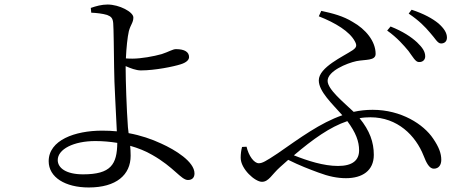

<svg xmlns="http://www.w3.org/2000/svg" viewBox="-20 -791 2040 848"><path d="M347 -21C272 -21 235 -49 235 -84C235 -132 305 -168 401 -168C435 -168 467 -165 498 -160C497 -65 470 -21 347 -21ZM535 -499C555 -490 581 -480 602 -480C665 -480 747 -497 778 -507C804 -515 815 -527 815 -539C815 -561 796 -574 757 -574C743 -574 725 -562 694 -552C659 -542 603 -532 565 -532C558 -532 547 -532 536 -533C538 -579 543 -627 549 -653C557 -683 569 -691 569 -714C569 -738 507 -771 455 -771C429 -771 404 -764 381 -756L383 -735C406 -734 433 -731 453 -725C471 -718 478 -711 480 -689C482 -669 483 -558 484 -493C484 -425 493 -287 496 -211C476 -213 454 -214 431 -214C311 -214 195 -172 195 -79C195 -8 268 37 372 37C494 37 557 -19 557 -103C557 -120 556 -134 555 -147C590 -137 623 -124 652 -107C748 -53 780 4 810 4C828 4 839 -6 839 -25C839 -77 754 -129 692 -157C649 -177 602 -193 548 -203C547 -211 546 -220 545 -229C539 -308 535 -440 535 -486Z M1690 -656C1735 -624 1763 -591 1784 -566C1804 -539 1815 -517 1830 -517C1846 -516 1858 -526 1858 -542C1858 -563 1846 -581 1822 -604C1796 -628 1760 -652 1705 -674ZM1566 -127C1566 -84 1538 -58 1473 -58C1409 -58 1338 -81 1278 -105C1363 -177 1437 -230 1514 -256C1552 -205 1566 -166 1566 -127ZM1388 -719C1462 -690 1524 -652 1547 -609C1557 -591 1556 -582 1537 -569C1497 -542 1388 -494 1388 -436C1388 -387 1447 -333 1492 -282C1394 -248 1305 -182 1207 -114C1153 -78 1138 -70 1123 -70C1102 -70 1078 -103 1069 -143L1049 -142C1045 -126 1043 -111 1043 -94C1043 -45 1106 12 1137 12C1167 12 1180 -20 1217 -53L1253 -85C1303 -60 1348 -43 1386 -29C1431 -12 1470 -4 1508 -4C1580 -4 1631 -37 1631 -107C1631 -163 1613 -214 1568 -269C1584 -272 1600 -273 1616 -273C1736 -273 1816 -192 1851 -103C1863 -72 1876 -46 1896 -46C1919 -46 1929 -64 1929 -85C1929 -113 1919 -141 1893 -179C1851 -242 1752 -306 1626 -306C1597 -306 1569 -303 1542 -297C1497 -340 1427 -396 1427 -434C1427 -477 1512 -512 1554 -521C1594 -529 1639 -522 1639 -553C1639 -609 1595 -662 1538 -694C1496 -720 1450 -732 1399 -743ZM1785 -731C1832 -699 1857 -673 1879 -647C1902 -622 1912 -599 1928 -599C1942 -599 1954 -607 1954 -625C1954 -646 1941 -666 1916 -688C1890 -709 1853 -730 1798 -748Z"/></svg>

Font: Source Han Serif AKR9
Style: Regular
Weight: 400
Designer: Ryoko NISHIZUKA 西塚涼子 (kana & ideographs); Frank Grießhammer (Latin, Greek & Cyrillic); Sandoll Communications 산돌커뮤니케이션, 
Foundry: Adobe Systems Incorporated
Version: Version 1.005;hotconv 1.0.107;makeotfexe 2.5.65593